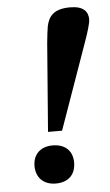

<svg xmlns="http://www.w3.org/2000/svg" viewBox="-51 -704 427 748"><g transform="rotate(-5 163.0 -329.5)"><path d="M179 -193 299 -532C311 -566 322 -601 322 -616C322 -647 303 -669 252 -669C186 -669 167 -640 159 -603C156 -587 154 -566 151 -538L124 -193ZM137 10C188 10 215 -20 215 -66C215 -109 188 -139 137 -139C88 -139 60 -109 60 -65C60 -20 89 10 137 10Z"/></g></svg>

Font: STIX Two Text
Style: Bold Italic
Weight: 700
Italic angle: -12°
Designer: Ross Mills, John Hudson & Paul Hanslow, Tiro Typeworks Ltd; with prior portions MicroPress Inc. and Coen Hoffman, Elsevi
Foundry: Tiro Typeworks Ltd
Version: Version 2.13 b171